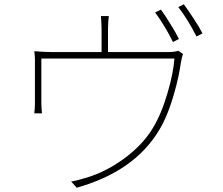

<svg xmlns="http://www.w3.org/2000/svg" viewBox="-20 -849 1040 896"><path d="M787 -653Q754 -722 704 -791L731 -804Q752 -775 774 -739Q800 -698 815 -667ZM758 -606Q796 -606 812 -612L834 -597Q829 -585 824 -556Q820 -528 813 -494Q804 -451 792 -411Q762 -305 721 -239Q605 -48 338 27L312 -2Q339 -6 377 -18Q469 -44 555 -106Q645 -171 693 -251Q734 -318 763 -419Q789 -508 794 -576H173V-365Q173 -354 174 -342Q175 -328 176 -320H140Q141 -327 142 -341Q143 -354 143 -364V-576Q142 -597 140 -610Q188 -606 225 -606H454V-716Q454 -727 453 -743Q452 -761 451 -774H488Q486 -761 485 -743Q484 -728 484 -716V-606ZM838 -829Q859 -800 884 -762Q911 -721 925 -693L897 -679Q855 -761 812 -816Z"/></svg>

Font: Noto Sans CJK TC Thin
Style: Regular
Weight: 250
Designer: Ryoko NISHIZUKA ???? (kana & ideographs); Paul D. Hunt (Latin, Greek & Cyrillic); Wenlong ZHANG ??? (bopomofo); Sandoll 
Foundry: Adobe Systems Incorporated
Version: Version 1.004 January 19, 2016